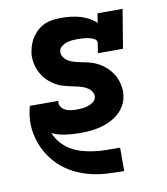

<svg xmlns="http://www.w3.org/2000/svg" viewBox="-83 -598 766 882"><g transform="rotate(-10 300.0 -156.5)"><path d="M424 215Q386 215 347.5 213Q309 211 273 202.5Q237 194 203.5 178.5Q170 163 142.5 140.5Q115 118 93.5 88.5Q72 59 58.5 25Q45 -9 40.5 -46.5Q36 -84 43 -122Q44 -130 46 -138.5Q48 -147 50 -155H183Q183 -154 182.5 -153.5Q182 -153 182 -152Q180 -139 187 -128Q194 -117 205.5 -111Q217 -105 230 -103Q243 -101 257 -101Q270 -101 283.5 -102Q297 -103 310 -107Q323 -111 335.5 -119.5Q348 -128 351 -142Q351 -142 351 -142Q351 -142 351 -142Q353 -155 346.5 -166.5Q340 -178 330 -185Q320 -192 308 -196.5Q296 -201 283.5 -204Q271 -207 258.5 -209.5Q246 -212 233.5 -215Q221 -218 209 -222Q197 -226 186 -232Q175 -238 165 -245.5Q155 -253 146 -261.5Q137 -270 130 -280Q123 -290 117 -301Q111 -312 107 -324Q103 -336 101 -348.5Q99 -361 98.5 -374Q98 -387 101 -400Q104 -419 111 -436.5Q118 -454 129 -469.5Q140 -485 155.5 -497.5Q171 -510 189 -517Q207 -524 225 -526Q243 -528 261 -528Q284 -528 306.5 -525.5Q329 -523 349.5 -517Q370 -511 389 -501Q408 -491 423 -476L430 -520H547L517 -339H400L407 -384Q409 -393 403 -399.5Q397 -406 389 -409Q381 -412 372.5 -414Q364 -416 355.5 -417Q347 -418 338 -418.5Q329 -419 320 -419Q307 -419 294.5 -418Q282 -417 269 -413Q256 -409 244.5 -400.5Q233 -392 231 -379Q229 -364 237 -351.5Q245 -339 257 -331.5Q269 -324 282.5 -320Q296 -316 310.5 -313Q325 -310 339.5 -307Q354 -304 367.5 -299.5Q381 -295 393.5 -288.5Q406 -282 417.5 -273.5Q429 -265 438.5 -255Q448 -245 456 -233.5Q464 -222 469.5 -209.5Q475 -197 478.5 -182.5Q482 -168 483 -153.5Q484 -139 481 -124Q478 -101 465.5 -79.5Q453 -58 434 -42.5Q415 -27 393 -17Q371 -7 348 -1.5Q325 4 302 6Q279 8 256 8Q222 8 188.5 3.5Q155 -1 126 -15Q136 11 154 31.5Q172 52 195 66.5Q218 81 245 89Q272 97 300.5 101Q329 105 358 105.5Q387 106 416 106Q417 106 417.5 106Q418 106 418 106Q419 106 420 106Q421 106 422 106H425V215Z"/></g></svg>

Font: Iosevka Etoile Heavy Oblique
Style: Regular
Weight: 900
Italic angle: -9°
Designer: Belleve Invis
Foundry: Belleve Invis
Version: Version 15.5.2; ttfautohint (v1.8.4)